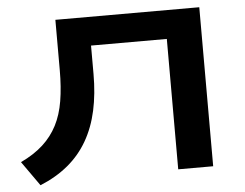

<svg xmlns="http://www.w3.org/2000/svg" viewBox="-51 -768 1083 848"><g transform="rotate(-5 490.0 -344.0)"><path d="M95 17 18 -92Q77 -120 116.5 -156Q156 -192 180 -238.5Q204 -285 214 -345.5Q224 -406 224 -482V-705H862V0H707V-578H371V-452Q371 -364 355 -290.5Q339 -217 305 -158Q271 -99 218.5 -55.5Q166 -12 95 17Z"/></g></svg>

Font: Nunito Sans 7pt Expanded
Style: Bold
Weight: 700
Width: 7
Designer: Vernon Adams
Foundry: Vernon Adams
Version: Version 3.101;gftools[0.9.27]